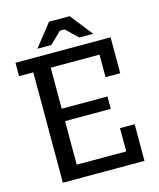

<svg xmlns="http://www.w3.org/2000/svg" viewBox="-125 -945 856 1034"><g transform="rotate(-15 303.0 -428.5)"><path d="M464.8 -489.6V-615.4H192.8V-386.6H447.8V-317.4H192.8V-74.6H468.8V-204.4H550.6V0H95.6V-615.4H16.2V-690H546.6V-489.6ZM149.6 -732.4 248 -857H362.8L461.2 -732.4H383.4L318.4 -795.2H292.4L227.4 -732.4Z"/></g></svg>

Font: Mozilla Headline ExtraLight
Style: Regular
Weight: 200
Designer: Studio DRAMA
Foundry: Studio DRAMA
Version: Version 1.000